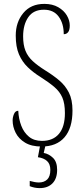

<svg xmlns="http://www.w3.org/2000/svg" viewBox="-20 -744 433 988"><path d="M194 10Q142 10 109 -10Q76 -30 60.5 -61Q45 -92 45 -124Q45 -141 52 -157.5Q59 -174 74 -174Q76 -132 89.5 -97Q103 -62 129 -40.5Q155 -19 196 -19Q253 -19 283.5 -55.5Q314 -92 314 -162Q314 -211 301 -241.5Q288 -272 260 -296Q232 -320 188 -348Q151 -371 122.5 -398.5Q94 -426 77.5 -464.5Q61 -503 61 -561Q61 -630 100 -677Q139 -724 208 -724Q250 -724 279.5 -707Q309 -690 324 -664.5Q339 -639 339 -613Q339 -589 330.5 -578.5Q322 -568 308 -568Q308 -623 282 -658.5Q256 -694 206 -694Q152 -694 125.5 -655.5Q99 -617 99 -557Q99 -513 111 -483Q123 -453 148.5 -429.5Q174 -406 214 -381Q253 -357 284.5 -330.5Q316 -304 334.5 -267.5Q353 -231 353 -175Q353 -85 312 -37.5Q271 10 194 10ZM184 224Q158 224 133 214V187Q161 195 180 195Q207 195 223 179.5Q239 164 239 130Q239 100 222 84.5Q205 69 175 65L189 -9H217L205 43Q232 48 253 68.5Q274 89 274 130Q274 175 250 199.5Q226 224 184 224Z"/></svg>

Font: Noto Serif Ethiopic ExtraCondensed ExtraLight
Style: Regular
Weight: 200
Width: 2
Designer: Monotype Design Team
Foundry: Monotype Imaging Inc.
Version: Version 2.102; ttfautohint (v1.8.4.7-5d5b)